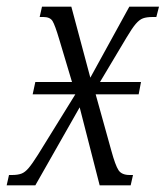

<svg xmlns="http://www.w3.org/2000/svg" viewBox="-36 -556 497 576"><path d="M-16 0 -9 -31H0Q17 -31 28 -35Q39 -39 50 -52Q61 -65 78 -92L190 -273H62L70 -310H180L142 -437Q129 -481 121.5 -493Q114 -505 94 -505H83L90 -536H178L235 -323L352 -536H441L433 -505H422Q404 -505 393 -501Q382 -497 371 -484Q360 -471 344 -444L264 -310H387L380 -273H251L298 -104Q310 -60 319.5 -45.5Q329 -31 353 -31H363L356 0H263L203 -234L70 0Z"/></svg>

Font: Noto Serif ExtraCondensed Light
Style: Italic
Weight: 300
Width: 2
Italic angle: -12°
Designer: Monotype Design Team
Foundry: Monotype Imaging Inc.
Version: Version 2.014; ttfautohint (v1.8.4.7-5d5b)